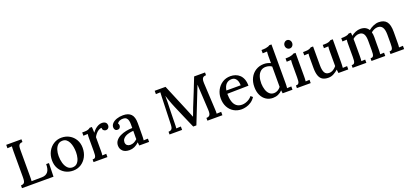

<svg xmlns="http://www.w3.org/2000/svg" viewBox="31 -1827 6191 2914"><g transform="rotate(-20 3126.5 -369.5)"><path d="M53 0V-44Q86 -46 100.5 -58Q115 -70 119 -94Q123 -118 123 -155V-571Q123 -593 124 -613.5Q125 -634 126 -649Q109 -648 89 -647Q69 -646 53 -645V-700H299V-656Q267 -655 252 -642.5Q237 -630 233 -606.5Q229 -583 229 -545V-131Q229 -104 228.5 -83.5Q228 -63 226 -50L395 -52Q457 -53 490 -92.5Q523 -132 523 -218H568L562 0Z M877 16Q806 16 749 -16Q692 -48 658.5 -105.5Q625 -163 625 -238Q625 -319 658.5 -381.5Q692 -444 749 -480Q806 -516 876 -516Q947 -516 1004 -483.5Q1061 -451 1094.5 -393.5Q1128 -336 1128 -261Q1128 -182 1095 -119Q1062 -56 1005.5 -20Q949 16 877 16ZM884 -34Q932 -35 959.5 -64Q987 -93 999 -138.5Q1011 -184 1011 -233Q1011 -276 1003.5 -317.5Q996 -359 980 -393Q964 -427 938 -447.5Q912 -468 875 -467Q828 -467 798.5 -438Q769 -409 755.5 -363.5Q742 -318 742 -267Q742 -208 757 -155Q772 -102 803.5 -68Q835 -34 884 -34Z M1209 -42Q1239 -42 1251 -56Q1263 -70 1265.5 -95Q1268 -120 1268 -153V-361Q1268 -377 1268.5 -395.5Q1269 -414 1272 -432Q1255 -431 1236 -430.5Q1217 -430 1201 -429V-482H1235Q1277 -482 1299 -491Q1321 -500 1331 -510H1367Q1369 -496 1370 -471Q1371 -446 1372 -415Q1391 -443 1416 -465.5Q1441 -488 1470.5 -502Q1500 -516 1532 -516Q1563 -516 1585.5 -499.5Q1608 -483 1608 -446Q1608 -436 1602.5 -423Q1597 -410 1584.5 -400.5Q1572 -391 1551 -391Q1530 -392 1514.5 -407Q1499 -422 1500 -448Q1476 -448 1452 -433.5Q1428 -419 1407.5 -395Q1387 -371 1373 -343V-124Q1373 -106 1372.5 -87.5Q1372 -69 1369 -50Q1385 -51 1402 -51.5Q1419 -52 1433 -53V0H1209Z M1947 0Q1945 -16 1944 -28Q1943 -40 1941 -53Q1907 -19 1868 -1.5Q1829 16 1787 16Q1715 16 1678.5 -19.5Q1642 -55 1642 -108Q1642 -154 1669 -188Q1696 -222 1740 -243.5Q1784 -265 1836 -275.5Q1888 -286 1938 -286V-345Q1938 -377 1932 -404.5Q1926 -432 1907.5 -449.5Q1889 -467 1850 -467Q1824 -468 1798 -457.5Q1772 -447 1758 -423Q1766 -415 1768.5 -404.5Q1771 -394 1771 -385Q1771 -371 1759 -353.5Q1747 -336 1718 -337Q1694 -337 1681.5 -353.5Q1669 -370 1669 -392Q1669 -428 1695.5 -456Q1722 -484 1768 -500Q1814 -516 1871 -516Q1957 -516 1999.5 -471Q2042 -426 2042 -329Q2042 -293 2042 -260Q2042 -227 2041.5 -194Q2041 -161 2041 -124Q2041 -109 2040 -90Q2039 -71 2037 -50Q2054 -51 2072 -52Q2090 -53 2106 -53V0ZM1938 -240Q1906 -238 1872.5 -231Q1839 -224 1812 -210Q1785 -196 1768.5 -174Q1752 -152 1752 -121Q1754 -87 1774.5 -71Q1795 -55 1823 -55Q1858 -55 1885 -68.5Q1912 -82 1938 -106Q1937 -117 1937 -128.5Q1937 -140 1937 -153Q1937 -162 1937.5 -186.5Q1938 -211 1938 -240Z M2815 10Q2774 -84 2733 -178Q2692 -272 2652 -367Q2640 -395 2627 -428Q2614 -461 2601 -498Q2588 -535 2576 -573Q2576 -547 2576 -523Q2576 -499 2576 -477Q2575 -446 2574 -404.5Q2573 -363 2571.5 -317Q2570 -271 2569.5 -225.5Q2569 -180 2568 -138Q2568 -114 2567 -91Q2566 -68 2564 -51Q2582 -53 2602.5 -53.5Q2623 -54 2639 -55V0H2436V-44Q2464 -45 2479 -55Q2494 -65 2499.5 -85Q2505 -105 2506 -134L2520 -566Q2521 -588 2522 -610Q2523 -632 2524 -649Q2506 -648 2486 -647.5Q2466 -647 2451 -646V-700H2626L2791 -306Q2803 -279 2815 -248.5Q2827 -218 2839.5 -188.5Q2852 -159 2862 -133H2864Q2875 -163 2889 -199Q2903 -235 2913 -263Q2956 -371 3000.5 -479Q3045 -587 3088 -700H3264V-656Q3240 -656 3223.5 -647.5Q3207 -639 3199.5 -617Q3192 -595 3194 -554L3216 -123Q3218 -103 3217.5 -84Q3217 -65 3216 -52Q3234 -53 3254.5 -53.5Q3275 -54 3290 -55V0H3048V-44Q3077 -45 3092.5 -56Q3108 -67 3113 -90.5Q3118 -114 3116 -152L3100 -443Q3099 -458 3098 -478.5Q3097 -499 3095.5 -521.5Q3094 -544 3093 -565Q3090 -558 3087 -550.5Q3084 -543 3081 -534L2866 10Z M3598 16Q3528 16 3472.5 -16.5Q3417 -49 3385 -108.5Q3353 -168 3353 -249Q3353 -319 3384.5 -380Q3416 -441 3473 -478.5Q3530 -516 3605 -516Q3647 -516 3684.5 -503Q3722 -490 3751.5 -462.5Q3781 -435 3798 -391.5Q3815 -348 3815 -286L3471 -280Q3471 -212 3486.5 -159Q3502 -106 3537 -77Q3572 -48 3628 -48Q3655 -48 3685.5 -57.5Q3716 -67 3743.5 -85Q3771 -103 3790 -128L3821 -101Q3791 -56 3752 -30.5Q3713 -5 3672.5 5.5Q3632 16 3598 16ZM3475 -332H3706Q3706 -370 3695.5 -400.5Q3685 -431 3663 -449Q3641 -467 3607 -467Q3554 -467 3520 -433.5Q3486 -400 3475 -332Z M4103 16Q4042 16 3994.5 -14.5Q3947 -45 3919.5 -102Q3892 -159 3892 -236Q3892 -318 3924 -381Q3956 -444 4014 -480Q4072 -516 4146 -516Q4177 -516 4205.5 -508.5Q4234 -501 4253 -491V-605Q4253 -620 4254 -638.5Q4255 -657 4257 -677Q4239 -676 4220 -675Q4201 -674 4186 -674V-727Q4231 -727 4257.5 -731.5Q4284 -736 4298.5 -742Q4313 -748 4320 -755H4357V-124Q4357 -109 4356 -90Q4355 -71 4353 -50Q4371 -51 4389 -52Q4407 -53 4422 -53V0H4263Q4261 -14 4259.5 -26Q4258 -38 4257 -50Q4227 -18 4188 -1Q4149 16 4103 16ZM4144 -47Q4175 -47 4204.5 -64Q4234 -81 4253 -107Q4253 -120 4253 -134Q4253 -148 4253 -164V-436Q4234 -450 4208.5 -457.5Q4183 -465 4156 -465Q4107 -465 4073.5 -436.5Q4040 -408 4024 -359Q4008 -310 4009 -247Q4011 -193 4026 -147Q4041 -101 4070.5 -74Q4100 -47 4144 -47Z M4493 -42Q4523 -42 4535 -56Q4547 -70 4549.5 -95Q4552 -120 4552 -153V-360Q4552 -377 4553 -394.5Q4554 -412 4556 -432Q4539 -431 4520 -430.5Q4501 -430 4485 -429V-482Q4530 -482 4556.5 -486.5Q4583 -491 4597.5 -497Q4612 -503 4619 -510H4657V-124Q4657 -106 4656 -87.5Q4655 -69 4653 -50Q4669 -51 4685.5 -51.5Q4702 -52 4716 -53V0H4493ZM4599 -602Q4573 -602 4555 -621.5Q4537 -641 4537 -669Q4537 -697 4556 -716.5Q4575 -736 4599 -736Q4625 -736 4642.5 -716.5Q4660 -697 4660 -669Q4660 -641 4642.5 -621.5Q4625 -602 4599 -602Z M4999 16Q4943 16 4906.5 -5Q4870 -26 4852 -74.5Q4834 -123 4834 -203V-360Q4834 -377 4834.5 -395.5Q4835 -414 4838 -432Q4821 -431 4802 -430.5Q4783 -430 4768 -429V-482H4792Q4842 -482 4867 -491Q4892 -500 4902 -510H4940V-205Q4940 -126 4962 -87Q4984 -48 5036 -49Q5070 -49 5101.5 -69Q5133 -89 5153 -116V-353Q5153 -375 5154 -394.5Q5155 -414 5158 -432Q5140 -431 5121 -430.5Q5102 -430 5086 -429V-482H5115Q5159 -482 5184 -491Q5209 -500 5220 -510H5258L5257 -142Q5257 -126 5256 -98.5Q5255 -71 5253 -50Q5270 -51 5288.5 -52Q5307 -53 5323 -53V0H5164Q5162 -16 5160.5 -30Q5159 -44 5157 -57Q5126 -28 5085 -6Q5044 16 4999 16Z M5393 0V-42Q5423 -42 5435 -56Q5447 -70 5449.5 -95Q5452 -120 5452 -153V-361Q5452 -377 5452.5 -395.5Q5453 -414 5456 -432Q5439 -431 5420 -430.5Q5401 -430 5385 -429V-482Q5430 -482 5455.5 -486.5Q5481 -491 5494.5 -497Q5508 -503 5515 -510H5551Q5553 -500 5553.5 -486.5Q5554 -473 5555 -458Q5586 -484 5625.5 -500Q5665 -516 5702 -516Q5751 -516 5783.5 -498.5Q5816 -481 5835 -449Q5870 -478 5914 -497Q5958 -516 6000 -516Q6085 -516 6126 -465.5Q6167 -415 6166 -297L6165 -124Q6165 -106 6164.5 -87.5Q6164 -69 6161 -50Q6177 -51 6194 -51.5Q6211 -52 6225 -53V0H6005V-42Q6033 -42 6044.5 -56Q6056 -70 6058.5 -95Q6061 -120 6061 -153V-297Q6060 -376 6035 -413Q6010 -450 5959 -450Q5930 -450 5902 -437.5Q5874 -425 5852 -406Q5857 -389 5859.5 -368.5Q5862 -348 5862 -326Q5861 -276 5861 -225.5Q5861 -175 5861 -124Q5861 -106 5860 -87.5Q5859 -69 5857 -50Q5873 -51 5889.5 -51.5Q5906 -52 5920 -53V0H5698V-42Q5728 -42 5739.5 -56Q5751 -70 5753.5 -95Q5756 -120 5756 -153V-298Q5757 -377 5733.5 -414.5Q5710 -452 5659 -451Q5630 -451 5603 -438.5Q5576 -426 5556 -407Q5556 -395 5556.5 -382Q5557 -369 5557 -354V-124Q5557 -106 5556 -87.5Q5555 -69 5553 -50Q5569 -51 5585 -51.5Q5601 -52 5615 -53V0Z"/></g></svg>

Font: Lora Medium
Style: Regular
Weight: 500
Designer: Olga Karpushina, Alexei Vanyashin (Cyrillic)
Foundry: Cyreal
Version: Version 3.004